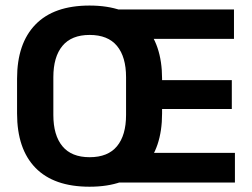

<svg xmlns="http://www.w3.org/2000/svg" viewBox="-20 -674 931 709"><path d="M310.5 15.5Q179 15.5 111 -54.2Q43 -124 43 -255V-383.5Q43 -513.5 111 -583.5Q179 -653.5 310.5 -653.5Q443 -653.5 510.8 -582.8Q578.5 -512 578.5 -383.5V-255Q578.5 -125.5 510.8 -55Q443 15.5 310.5 15.5ZM311 -93.5Q378.5 -93.5 412 -134Q445.5 -174.5 445.5 -249.5V-389Q445.5 -464 412 -504.5Q378.5 -545 311 -545Q244 -545 210.5 -504.5Q177 -464 177 -389V-249.5Q177 -174.5 210.5 -134Q244 -93.5 311 -93.5ZM399 0V-109.5H847.5V0ZM492.5 -271.5V-378H836V-271.5ZM398.5 -530.5V-639H844V-530.5Z"/></svg>

Font: Anek Bangla Medium SemiBold
Style: Regular
Weight: 600
Version: Version 1.003